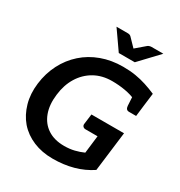

<svg xmlns="http://www.w3.org/2000/svg" viewBox="-214 -1080 1159 1236"><g transform="rotate(30 366.0 -462.5)"><path d="M358.3 8Q278.3 8 213.9 -19.1Q149.4 -46.1 105.4 -96.4Q63.3 -146 43.9 -214.2Q24.5 -282.4 34.5 -362.8Q44.5 -443.4 79.5 -511.8Q114.6 -580.1 169.9 -629.1Q225 -678.3 298 -705Q371 -731.8 457.3 -731.8Q509.1 -731.8 551 -724.8Q592.8 -717.8 630.8 -705.5Q668.8 -693.3 708.8 -676L697.6 -587L621.4 -583.4Q585.7 -600.1 539.2 -608.2Q492.7 -616.4 442.3 -616.4Q368 -616.4 311.4 -584.3Q254.8 -552.2 219.6 -495Q184.5 -437.9 175.6 -361.6Q165.7 -282.5 187.7 -223.7Q209.6 -164.8 259 -132.4Q308.4 -100 381.3 -100Q421.9 -100 456.3 -108.4Q490.8 -116.8 521.8 -130.7L537.4 -261.5H448.6Q436.2 -261.5 429.3 -268.7Q422.3 -275.9 423.3 -286.7L433.2 -363.4H675.4L639.1 -70Q580.2 -30.6 510.3 -11.3Q440.4 8 358.3 8ZM603.2 -610.3 697.6 -587 687.1 -498.9H635.4Q621.7 -498.9 615.4 -506.4Q609 -513.9 607.9 -528ZM638.6 -933.4 506.7 -794H387.8L290.5 -933.4H374.6Q390 -933.4 398.7 -924.7L455.3 -866.2L523.7 -924.7Q527.9 -928.3 535.6 -930.8Q543.3 -933.4 551 -933.4Z"/></g></svg>

Font: Aleo
Style: Italic
Weight: 400
Italic angle: -7°
Designer: Alessio Laiso
Foundry: Alessio Laiso
Version: Version 2.001;gftools[0.9.29]